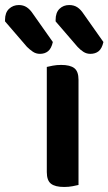

<svg xmlns="http://www.w3.org/2000/svg" viewBox="-118 -736 431 763"><path d="M194 -1Q186 1 170.5 4Q155 7 137 7Q101 7 84.5 -6Q68 -19 68 -52V-470Q76 -472 91.5 -475Q107 -478 125 -478Q161 -478 177.5 -465Q194 -452 194 -419ZM-98 -651V-657Q-98 -686 -82 -701Q-66 -716 -43 -716Q-25 -716 -11.5 -707Q2 -698 13 -681L92 -569Q86 -543 73 -532.5Q60 -522 41 -522Q25 -522 12.5 -530.5Q0 -539 -11 -550ZM103 -651V-657Q103 -686 118.5 -701Q134 -716 157 -716Q176 -716 189.5 -707Q203 -698 214 -681L293 -569Q287 -543 274 -532.5Q261 -522 241 -522Q226 -522 213.5 -530Q201 -538 190 -550Z"/></svg>

Font: Baloo Chettan 2 SemiBold
Style: Regular
Weight: 600
Designer: Maithili Shingre, Unnati Kotecha and Ek Type
Foundry: Ek Type
Version: Version 1.640;hotconv 1.0.111;makeotfexe 2.5.65597; ttfautoh